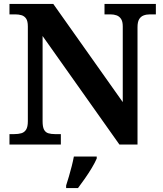

<svg xmlns="http://www.w3.org/2000/svg" viewBox="-20 -734 828 975"><path d="M28.1 0V-53H52.7Q72.8 -53 88.4 -57.4Q104 -61.9 112.7 -75.9Q121.4 -90 121.4 -118.1V-599.9Q121.4 -627 112.5 -639.8Q103.6 -652.6 89.2 -656.8Q74.7 -661 58 -661H28.1V-714H250.6L603.4 -215.5V-599.9Q603.4 -624.7 594.8 -637.8Q586.2 -650.8 572.3 -655.9Q558.4 -661 541.1 -661H510.7V-714H771.5V-661H741.1Q723.2 -661 708.8 -655.4Q694.5 -649.8 686.4 -636Q678.3 -622.1 678.3 -595.9V0H586.4L196.3 -551.1V-118.1Q196.3 -90 203.5 -75.9Q210.8 -61.9 225.1 -57.4Q239.5 -53 258.6 -53H289V0ZM315.8 208Q322.4 187.7 330 161.9Q337.6 136 344.4 109.3Q351.1 82.7 355.1 61H471.2V71Q462.2 92 446.2 118.7Q430.2 145.4 411.3 172.4Q392.4 199.4 376.1 221H315.8Z"/></svg>

Font: Noto Serif Sinhala
Style: Regular
Weight: 400
Designer: Jelle Bosma - Monotype Design Team
Foundry: Monotype Imaging Inc.
Version: Version 2.006